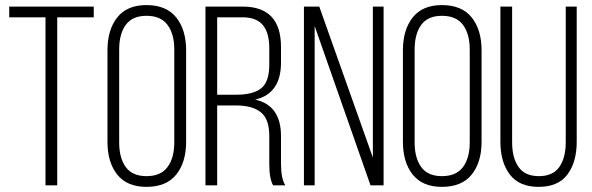

<svg xmlns="http://www.w3.org/2000/svg" viewBox="-20 -726 2318 752"><path d="M16.1 -658.2V-700.2H347.2V-658.2H204.1V0H158.2V-658.2Z M400.9 -170.9V-528.8Q400.9 -609.4 439.2 -657.7Q477.5 -706.1 553.7 -706.1Q631.3 -706.1 670.2 -657.7Q709 -609.4 709 -528.8V-170.9Q709 -90.3 670.2 -42.2Q631.3 5.9 553.7 5.9Q477.5 5.9 439.2 -42.2Q400.9 -90.3 400.9 -170.9ZM446.8 -168Q446.8 -106.9 472.7 -71.5Q498.5 -36.1 553.7 -36.1Q609.9 -36.1 636.2 -71.8Q662.6 -107.4 662.6 -168V-532.2Q662.6 -592.8 636.2 -628.4Q609.9 -664.1 553.7 -664.1Q498.5 -664.1 472.7 -628.7Q446.8 -593.3 446.8 -532.2Z M784.7 0V-700.2H930.7Q1080.6 -700.2 1080.6 -542V-481Q1080.6 -359.4 979.5 -335.9Q1080.6 -313.5 1080.6 -192.9V-84Q1080.6 -25.9 1097.7 0H1049.8Q1034.7 -25.9 1034.7 -84V-193.8Q1034.7 -259.8 1001.5 -286.4Q968.3 -313 903.8 -313H830.6V0ZM830.6 -355H904.8Q971.2 -355 1002.9 -380.1Q1034.7 -405.3 1034.7 -472.2V-538.1Q1034.7 -596.7 1009.8 -627.4Q984.9 -658.2 929.7 -658.2H830.6Z M1170.4 0V-700.2H1230.5L1440.4 -108.9V-700.2H1482.4V0H1431.2L1212.4 -624V0Z M1558.1 -170.9V-528.8Q1558.1 -609.4 1596.4 -657.7Q1634.8 -706.1 1710.9 -706.1Q1788.6 -706.1 1827.4 -657.7Q1866.2 -609.4 1866.2 -528.8V-170.9Q1866.2 -90.3 1827.4 -42.2Q1788.6 5.9 1710.9 5.9Q1634.8 5.9 1596.4 -42.2Q1558.1 -90.3 1558.1 -170.9ZM1604 -168Q1604 -106.9 1629.9 -71.5Q1655.8 -36.1 1710.9 -36.1Q1767.1 -36.1 1793.5 -71.8Q1819.8 -107.4 1819.8 -168V-532.2Q1819.8 -592.8 1793.5 -628.4Q1767.1 -664.1 1710.9 -664.1Q1655.8 -664.1 1629.9 -628.7Q1604 -593.3 1604 -532.2Z M1939.9 -170.9V-700.2H1985.8V-168.9Q1985.8 -107.9 2011 -72Q2036.1 -36.1 2090.8 -36.1Q2145.5 -36.1 2170.7 -72Q2195.8 -107.9 2195.8 -168.9V-700.2H2238.8V-170.9Q2238.8 -90.8 2202.4 -42.5Q2166 5.9 2089.8 5.9Q2013.7 5.9 1976.8 -42.5Q1939.9 -90.8 1939.9 -170.9Z"/></svg>

Font: Bebas Neue Book
Style: Regular
Weight: 400
Designer: Ryoichi Tsunekawa
Foundry: Ryoichi Tsunekawa
Version: Version 001.003